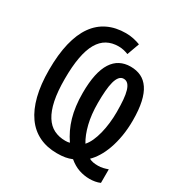

<svg xmlns="http://www.w3.org/2000/svg" viewBox="-179 -851 957 1018"><g transform="rotate(30 300.0 -342.0)"><path d="M560.1 -342.8Q560.1 -291 552.5 -246.1Q544.9 -201.2 531.7 -164.3Q518.6 -127.4 501.2 -99.4Q483.9 -71.3 464.8 -53.2Q476.1 -46.9 489.5 -44.4Q502.9 -42 520 -42Q535.2 -42 549.6 -45.4Q564 -48.8 579.1 -54.2V28.8Q564.9 35.2 548.3 38.1Q531.7 41 516.1 41Q482.4 41 450.4 30.3Q418.5 19.5 388.2 -5.9Q368.2 2.4 347.4 6.1Q326.7 9.8 297.9 9.8Q236.3 9.8 188.5 -13.4Q140.6 -36.6 107.9 -82.5Q75.2 -128.4 58.1 -196Q41 -263.7 41 -353Q41 -447.3 57.9 -517.1Q74.7 -586.9 107.4 -633.1Q140.1 -679.2 188 -702.1Q235.8 -725.1 297.9 -725.1Q322.3 -725.1 345 -720.2Q367.7 -715.3 386.2 -708L358.9 -632.8Q345.2 -638.2 330.3 -641.6Q315.4 -645 298.8 -645Q259.3 -645 229 -628.4Q198.7 -611.8 178.2 -576.4Q157.7 -541 147.5 -485.6Q137.2 -430.2 137.2 -353Q137.2 -276.4 148.4 -222.4Q159.7 -168.5 181.2 -134.5Q202.6 -100.6 233.4 -85.2Q264.2 -69.8 303.2 -69.8Q313 -69.8 317.6 -70.6Q322.3 -71.3 330.1 -73.2Q312 -99.6 298.3 -128.2Q284.7 -156.7 275.4 -189Q266.1 -221.2 261.5 -257.6Q256.8 -293.9 256.8 -335.9Q256.8 -400.4 266.8 -447.3Q276.9 -494.1 296.4 -524.4Q315.9 -554.7 344 -569.3Q372.1 -584 408.2 -584Q444.3 -584 472.4 -570.6Q500.5 -557.1 520 -528.3Q539.6 -499.5 549.8 -453.6Q560.1 -407.7 560.1 -342.8ZM463.9 -337.9Q463.9 -379.9 461.2 -412.1Q458.5 -444.3 451.9 -466.1Q445.3 -487.8 434.6 -498.8Q423.8 -509.8 408.2 -509.8Q392.6 -509.8 381.8 -497.1Q371.1 -484.4 364.7 -460.9Q358.4 -437.5 355.7 -404.3Q353 -371.1 353 -330.1Q353 -259.8 366.7 -204.1Q380.4 -148.4 403.8 -109.9Q418.5 -126 429.7 -150.6Q440.9 -175.3 448.5 -205.6Q456.1 -235.8 460 -269.8Q463.9 -303.7 463.9 -337.9Z"/></g></svg>

Font: Droid Sans Mono
Style: Regular
Weight: 400
Monospace: yes
Foundry: Ascender Corporation
Version: Version 1.00 build 112